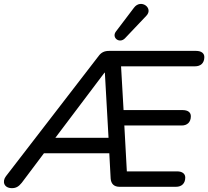

<svg xmlns="http://www.w3.org/2000/svg" viewBox="-50 -969 1080 996"><path d="M12 7C33 7 47 -1 63 -21L178 -174H517L524 -43C526 -15 542 0 570 0H863C893 0 911 -18 911 -48C911 -68 895 -80 869 -80H608L595 -318H893C920 -318 940 -334 940 -366C940 -386 925 -398 897 -398H591L578 -625H962C990 -625 1010 -641 1010 -673C1010 -693 994 -705 967 -705H516C493 -705 476 -698 462 -679L-19 -55C-40 -28 -30 7 12 7ZM492 -592H494L513 -254H237ZM598 -770 709 -887C748 -927 681 -977 645 -929L551 -805C528 -774 569 -741 598 -770Z"/></svg>

Font: SN Pro Medium
Style: Italic
Weight: 400
Italic angle: -9°
Designer: Tobias Whetton
Foundry: Supernotes
Version: Version 1.001;Glyphs 3.2 (3249)